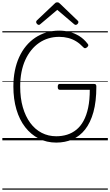

<svg xmlns="http://www.w3.org/2000/svg" viewBox="-20 -1196 939 1636"><path d="M459 19Q377 19 310 -15.5Q243 -50 194.5 -112.5Q146 -175 120 -263Q94 -351 94 -459Q94 -530 106.5 -593Q119 -656 143.5 -709.5Q168 -763 202.5 -804.5Q237 -846 280.5 -875Q324 -904 375 -919.5Q426 -935 484 -935Q531 -935 574.5 -923.5Q618 -912 656.5 -888Q695 -864 726 -824Q734 -815 732.5 -808.5Q731 -802 722 -793Q711 -785 704 -785Q697 -785 688 -795Q661 -824 629.5 -843.5Q598 -863 561.5 -872.5Q525 -882 484 -882Q436 -882 393 -869Q350 -856 313 -830.5Q276 -805 246.5 -768.5Q217 -732 195.5 -685Q174 -638 163 -581Q152 -524 152 -459Q152 -360 174.5 -282Q197 -204 238 -148.5Q279 -93 335.5 -64Q392 -35 459 -35Q509 -35 552 -48.5Q595 -62 630.5 -90.5Q666 -119 691.5 -165.5Q717 -212 731 -277.5Q745 -343 745 -431H489Q481 -431 476.5 -436.5Q472 -442 472 -456Q472 -470 476.5 -475.5Q481 -481 489 -481H779Q792 -481 796.5 -476Q801 -471 801 -458Q801 -331 776 -241Q751 -151 705.5 -93Q660 -35 597 -8Q534 19 459 19ZM310 -984Q303 -984 295.5 -992Q288 -1000 288 -1008Q288 -1011 289 -1014Q290 -1017 293 -1021L443 -1163Q448 -1169 453.5 -1172.5Q459 -1176 468 -1176Q477 -1176 482 -1172.5Q487 -1169 493 -1163L642 -1020Q646 -1017 647 -1013.5Q648 -1010 648 -1007Q648 -999 640.5 -991.5Q633 -984 625 -984Q620 -984 616.5 -986.5Q613 -989 608 -993L468 -1112L327 -993Q323 -989 319 -986.5Q315 -984 310 -984ZM0 410H899V420H0ZM0 -20H899V0H0ZM0 -505H899V-500H0ZM0 -930H899V-920H0Z"/></svg>

Font: Playwrite DE Grund Guides
Style: Regular
Weight: 400
Designer: Veronika Burian, José Scaglione
Foundry: TypeTogether
Version: Version 1.003